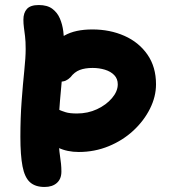

<svg xmlns="http://www.w3.org/2000/svg" viewBox="-20 -731 674 763"><path d="M293 -127Q247 -127 211.5 -144Q176 -161 155.5 -188Q135 -215 135 -245Q135 -272 151 -286Q167 -300 190 -300Q203 -300 214 -295Q225 -290 241 -285Q257 -280 286 -280Q329 -280 365.5 -297Q402 -314 425 -341Q448 -368 448 -396Q448 -418 434 -432.5Q420 -447 397 -454Q374 -461 348 -461Q318 -461 297 -453Q276 -445 260 -424Q251 -415 241 -410.5Q231 -406 211 -406Q189 -406 172.5 -422Q156 -438 153 -463.5Q150 -489 167 -519Q194 -566 236.5 -590Q279 -614 347 -614Q417 -614 474.5 -588.5Q532 -563 566 -514Q600 -465 600 -396Q600 -347 576 -299Q552 -251 510 -212Q468 -173 412 -150Q356 -127 293 -127ZM157 12Q120 12 99 -7Q78 -26 69.5 -70Q61 -114 61 -187Q61 -263 66 -330Q71 -397 76.5 -450Q82 -503 82 -536Q82 -567 79.5 -587Q77 -607 75 -622Q73 -637 73 -653Q73 -680 87 -695.5Q101 -711 134 -711Q168 -711 188 -696Q208 -681 218 -657.5Q228 -634 231.5 -606.5Q235 -579 235 -556Q235 -512 229.5 -454.5Q224 -397 218.5 -332Q213 -267 213 -199Q213 -169 214.5 -148Q216 -127 218.5 -111Q221 -95 222.5 -80Q224 -65 224 -49Q224 -20 206 -4Q188 12 157 12Z"/></svg>

Font: Shantell Sans Light
Style: Bold
Weight: 700
Version: Version 1.011;[c5ecc13dd]